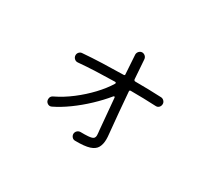

<svg xmlns="http://www.w3.org/2000/svg" viewBox="-118 -852 1237 1102"><g transform="rotate(30 500.0 -301.0)"><path d="M466 15Q454 15 446 6Q438 -3 438 -15Q439 -28 448 -36Q457 -44 469 -44Q483 -44 495.5 -44Q508 -44 518 -45Q544 -47 552 -54Q560 -61 560 -75Q560 -82 559 -90.5Q558 -99 557 -109L539 -311Q539 -317 535.5 -318Q532 -319 528 -314Q493 -271 446.5 -227Q400 -183 349.5 -146.5Q299 -110 253 -88Q247 -85 241 -85Q231 -85 222 -93Q213 -101 213 -115Q213 -135 232 -143Q286 -169 337.5 -208.5Q389 -248 431.5 -293Q474 -338 501 -382Q503 -386 503 -387Q503 -393 495 -393Q433 -392 372 -389.5Q311 -387 255 -382Q242 -381 232.5 -390Q223 -399 223 -412Q223 -423 230.5 -431.5Q238 -440 249 -441Q311 -446 379.5 -448.5Q448 -451 518 -452Q528 -452 526 -461L518 -586Q518 -598 526 -607Q534 -616 546 -617Q558 -617 567 -609Q576 -601 577 -588Q579 -564 581 -531.5Q583 -499 586 -461Q588 -452 596 -452Q641 -452 685 -451Q729 -450 770 -448Q781 -447 789 -438.5Q797 -430 797 -419Q797 -406 788.5 -397Q780 -388 766 -389Q727 -391 685 -392Q643 -393 600 -393Q591 -393 592 -384Q597 -322 603 -253Q609 -184 616 -115Q617 -106 617.5 -98Q618 -90 618 -82Q618 -50 606 -27.5Q594 -5 561.5 5.5Q529 16 466 15Z"/></g></svg>

Font: Kiwi Maru Light
Style: Regular
Weight: 300
Designer: Hiroki-Chan
Version: Version 1.100